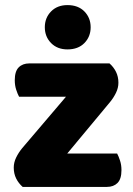

<svg xmlns="http://www.w3.org/2000/svg" viewBox="-20 -733 521 754"><path d="M69 1Q53 -13 43.5 -32Q34 -51 34 -75Q34 -95 43.5 -114.5Q53 -134 67 -151L239 -353H55Q49 -364 43.5 -381Q38 -398 38 -418Q38 -453 53.5 -468.5Q69 -484 95 -484H410Q426 -470 435.5 -451Q445 -432 445 -408Q445 -388 435.5 -368.5Q426 -349 412 -332L244 -130H440Q446 -119 451.5 -102Q457 -85 457 -65Q457 -30 441.5 -14.5Q426 1 400 1ZM156 -626Q156 -663 180.5 -688Q205 -713 245 -713Q287 -713 311.5 -688Q336 -663 336 -626Q336 -589 311.5 -564Q287 -539 245 -539Q205 -539 180.5 -564Q156 -589 156 -626Z"/></svg>

Font: Baloo Bhai
Style: Regular
Weight: 400
Designer: Supriya Tembe, Noopur Datye and Ek Type
Foundry: Ek Type
Version: Version 1.100;PS 1.000;hotconv 1.0.88;makeotf.lib2.5.647800;